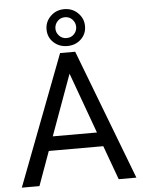

<svg xmlns="http://www.w3.org/2000/svg" viewBox="-62 -995 775 1044"><g transform="rotate(-5 326.0 -473.5)"><path d="M543 0 475.1 -186H177.7L110.4 0H14.2L285.2 -710.9H367.7L639.6 0ZM206.1 -263.2H447.3L326.7 -594.7ZM223.1 -845.2Q223.1 -887.2 253.4 -917Q283.7 -946.8 328.1 -946.8Q372.6 -946.8 402.8 -917Q433.1 -887.2 433.1 -845.2Q433.1 -802.2 402.8 -773.9Q372.6 -745.6 328.1 -745.6Q283.7 -745.6 253.4 -773.9Q223.1 -802.2 223.1 -845.2ZM271.5 -845.2Q271.5 -823.7 287.4 -806.4Q303.2 -789.1 328.1 -789.1Q353 -789.1 368.9 -805.9Q384.8 -822.8 384.8 -845.2Q384.8 -868.2 368.9 -885.5Q353 -902.8 328.1 -902.8Q303.2 -902.8 287.4 -885.5Q271.5 -868.2 271.5 -845.2Z"/></g></svg>

Font: Vazirmatn RD
Style: Regular
Weight: 400
Designer: Saber Rastikerdar
Foundry: Saber Rastikerdar
Version: Version 32.102